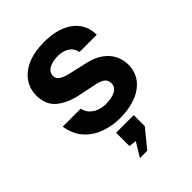

<svg xmlns="http://www.w3.org/2000/svg" viewBox="-215 -632 957 957"><g transform="rotate(-45 263.5 -153.5)"><path d="M270.7 10Q216.7 10 166.9 -7.7Q117.1 -25.4 82.4 -63.6Q47.7 -101.8 38.3 -162.8H164.7Q171.3 -135.2 188.7 -119.3Q206.1 -103.3 228 -96.6Q249.9 -89.9 270 -89.9Q311.8 -89.9 337.5 -103.2Q363.2 -116.6 363.2 -144Q363.2 -165.2 348.2 -177.7Q333.1 -190.2 298 -196.7L206.9 -215.6Q138.4 -229.9 96.8 -264.7Q55.2 -299.6 54.5 -363.4Q54.2 -410 78.9 -447Q103.7 -484 152.2 -505.5Q200.8 -527 271.4 -527Q367.1 -527 424.2 -484.9Q481.2 -442.8 482.3 -366.6H360.4Q355.1 -396.7 330.7 -412.9Q306.3 -429.2 269.7 -429.2Q232.1 -429.2 207.5 -415.6Q182.8 -401.9 182.8 -374.4Q182.8 -354.2 202.8 -342.4Q222.8 -330.5 264.9 -322L349 -303.1Q392.3 -292.3 419.5 -274.2Q446.8 -256 461.8 -234.5Q476.8 -213.1 482.6 -191.3Q488.5 -169.6 488.5 -152.2Q488.5 -100.4 460.9 -64.3Q433.3 -28.2 384.3 -9.1Q335.2 10 270.7 10ZM199.3 220.2 245 145.6 204.9 140.8V46.9H329.1V124.9L251 220.2Z"/></g></svg>

Font: Public Sans Thin
Style: Regular
Weight: 100
Designer: The Public Sans project authors (U.S. Web Design System). Libre Franklin designed by Pablo Impallari and Rodrigo Fuenzal
Version: Version 1.008